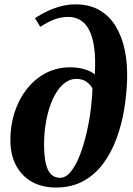

<svg xmlns="http://www.w3.org/2000/svg" viewBox="-20 -851 611 880"><path d="M236.5 8.5Q173 8.5 126.2 -17.8Q79.5 -44 53.5 -93Q27.5 -142 27.5 -210Q27.5 -276.5 47 -336.5Q66.5 -396.5 103 -443Q139.5 -489.5 190 -516Q240.5 -542.5 302 -542.5Q339 -542.5 369.8 -532.8Q400.5 -523 414.5 -510Q419 -585 411.2 -636Q403.5 -687 386.8 -717Q370 -747 346 -760.2Q322 -773.5 293.5 -773.5Q262 -773.5 232.2 -763Q202.5 -752.5 164.5 -728L140.5 -768Q168.5 -786.5 199.2 -800.8Q230 -815 262 -823Q294 -831 326 -831Q389.5 -831 435 -805Q480.5 -779 509.5 -732Q538.5 -685 551.8 -621.8Q565 -558.5 562.5 -484.5Q560.5 -417.5 548.8 -347.8Q537 -278 513.5 -214.5Q490 -151 452.5 -100.5Q415 -50 361.5 -20.8Q308 8.5 236.5 8.5ZM254.5 -36Q282 -36 305 -64.8Q328 -93.5 346 -140Q364 -186.5 376.8 -241.8Q389.5 -297 396.2 -351Q403 -405 403.5 -447Q394.5 -461.5 383.5 -471Q372.5 -480.5 359.2 -485Q346 -489.5 330 -489.5Q303 -489.5 280 -473.2Q257 -457 238.8 -428Q220.5 -399 208 -361Q195.5 -323 188.8 -279.8Q182 -236.5 182 -191.5Q182 -133.5 190.5 -99.5Q199 -65.5 215.5 -50.8Q232 -36 254.5 -36Z"/></svg>

Font: Merriweather 72pt ExtraBold
Style: Italic
Weight: 800
Italic angle: -7.8°
Version: Version 2.101